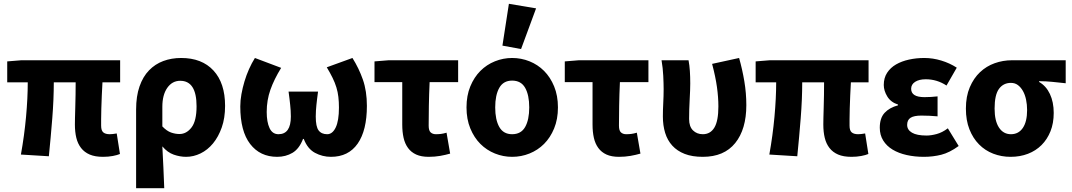

<svg xmlns="http://www.w3.org/2000/svg" viewBox="-20 -813 5638 1010"><path d="M522 12Q480 12 452 0Q424 -12 406.5 -34.5Q389 -57 381.5 -88Q374 -119 374 -158Q374 -169 374.5 -193.5Q375 -218 376 -249Q377 -280 377.5 -314.5Q378 -349 378 -380H263Q263 -291 255 -190.5Q247 -90 237 9L90 0Q108 -100 117 -198.5Q126 -297 126 -380H18V-490L92 -496H612V-380H519Q517 -347 515.5 -310.5Q514 -274 513 -242Q512 -210 512 -185.5Q512 -161 512 -152Q512 -126 523.5 -116.5Q535 -107 557 -107Q564 -107 573.5 -108Q583 -109 594 -111L611 -3Q597 3 573.5 7.5Q550 12 522 12Z M696 177V-237Q696 -307 714 -358.5Q732 -410 764 -443Q796 -476 839 -492Q882 -508 933 -508Q1042 -508 1103 -442Q1164 -376 1164 -256Q1164 -192 1146.5 -142.5Q1129 -93 1100.5 -58.5Q1072 -24 1035 -6Q998 12 959 12Q927 12 894 0.5Q861 -11 834 -43Q837 14 839.5 68Q842 122 844 177ZM924 -108Q961 -108 987.5 -142.5Q1014 -177 1014 -254Q1014 -388 928 -388Q886 -388 860 -351Q834 -314 834 -251V-148Q857 -124 879.5 -116Q902 -108 924 -108Z M1438 12Q1348 12 1296 -55.5Q1244 -123 1244 -253Q1244 -284 1250 -317.5Q1256 -351 1266 -384.5Q1276 -418 1290 -449.5Q1304 -481 1321 -508L1459 -456Q1422 -396 1402.5 -341Q1383 -286 1383 -224Q1383 -171 1398 -139Q1413 -107 1445 -107Q1510 -107 1510 -200Q1510 -217 1509 -231.5Q1508 -246 1506.5 -261Q1505 -276 1503 -292.5Q1501 -309 1498 -331H1653Q1650 -309 1648 -292.5Q1646 -276 1644.5 -261Q1643 -246 1642 -231.5Q1641 -217 1641 -200Q1641 -147 1656 -127Q1671 -107 1701 -107Q1729 -107 1746 -142.5Q1763 -178 1763 -247Q1763 -277 1760 -303Q1757 -329 1749.5 -353.5Q1742 -378 1729.5 -403.5Q1717 -429 1699 -459L1834 -508Q1868 -454 1889 -394Q1910 -334 1910 -256Q1910 -127 1861.5 -57.5Q1813 12 1721 12Q1676 12 1637 -9Q1598 -30 1578 -82H1574Q1554 -30 1518.5 -9Q1483 12 1438 12Z M2235 12Q2196 12 2169.5 0Q2143 -12 2126.5 -34.5Q2110 -57 2103 -88Q2096 -119 2096 -158V-381H1950V-490L2024 -496H2390V-381H2240Q2237 -316 2236 -256.5Q2235 -197 2235 -152Q2235 -126 2245.5 -116.5Q2256 -107 2273 -107Q2287 -107 2299.5 -108.5Q2312 -110 2329 -115L2348 -5Q2324 2 2295.5 7Q2267 12 2235 12Z M2674 12Q2627 12 2583.5 -5.5Q2540 -23 2507 -56Q2474 -89 2454 -137.5Q2434 -186 2434 -248Q2434 -310 2454 -358.5Q2474 -407 2507 -440Q2540 -473 2583.5 -490.5Q2627 -508 2674 -508Q2722 -508 2765.5 -490.5Q2809 -473 2842 -440Q2875 -407 2895 -358.5Q2915 -310 2915 -248Q2915 -186 2895 -137.5Q2875 -89 2842 -56Q2809 -23 2765.5 -5.5Q2722 12 2674 12ZM2674 -107Q2721 -107 2742.5 -145Q2764 -183 2764 -248Q2764 -313 2742.5 -351Q2721 -389 2674 -389Q2628 -389 2606.5 -351Q2585 -313 2585 -248Q2585 -183 2606.5 -145Q2628 -107 2674 -107ZM2623 -573 2657 -793 2800 -769 2721 -555Z M3236 12Q3197 12 3170.5 0Q3144 -12 3127.5 -34.5Q3111 -57 3104 -88Q3097 -119 3097 -158V-381H2951V-490L3025 -496H3391V-381H3241Q3238 -316 3237 -256.5Q3236 -197 3236 -152Q3236 -126 3246.5 -116.5Q3257 -107 3274 -107Q3288 -107 3300.5 -108.5Q3313 -110 3330 -115L3349 -5Q3325 2 3296.5 7Q3268 12 3236 12Z M3677 12Q3621 12 3581.5 -3.5Q3542 -19 3516.5 -47Q3491 -75 3479 -114Q3467 -153 3467 -200Q3467 -235 3469 -271.5Q3471 -308 3471 -344Q3471 -373 3469 -414Q3467 -455 3460 -496H3602Q3607 -470 3609 -439.5Q3611 -409 3611 -374Q3611 -342 3608 -289.5Q3605 -237 3605 -187Q3605 -147 3625.5 -127Q3646 -107 3677 -107Q3717 -107 3738 -142Q3759 -177 3759 -253Q3759 -301 3751.5 -355Q3744 -409 3726 -477L3868 -508Q3885 -448 3895.5 -385.5Q3906 -323 3906 -260Q3906 -133 3847.5 -60.5Q3789 12 3677 12Z M4459 12Q4417 12 4389 0Q4361 -12 4343.5 -34.5Q4326 -57 4318.5 -88Q4311 -119 4311 -158Q4311 -169 4311.5 -193.5Q4312 -218 4313 -249Q4314 -280 4314.5 -314.5Q4315 -349 4315 -380H4200Q4200 -291 4192 -190.5Q4184 -90 4174 9L4027 0Q4045 -100 4054 -198.5Q4063 -297 4063 -380H3955V-490L4029 -496H4549V-380H4456Q4454 -347 4452.5 -310.5Q4451 -274 4450 -242Q4449 -210 4449 -185.5Q4449 -161 4449 -152Q4449 -126 4460.5 -116.5Q4472 -107 4494 -107Q4501 -107 4510.5 -108Q4520 -109 4531 -111L4548 -3Q4534 3 4510.5 7.5Q4487 12 4459 12Z M4840 12Q4792 12 4749.5 2.5Q4707 -7 4675.5 -26Q4644 -45 4626 -74Q4608 -103 4608 -141Q4608 -192 4633.5 -219.5Q4659 -247 4704 -259V-263Q4666 -275 4647.5 -305.5Q4629 -336 4629 -366Q4629 -403 4646.5 -430Q4664 -457 4693.5 -474Q4723 -491 4761.5 -499.5Q4800 -508 4842 -508Q4887 -508 4931.5 -494.5Q4976 -481 5013 -457L4959 -363Q4909 -396 4850 -396Q4815 -396 4794 -382.5Q4773 -369 4773 -346Q4773 -302 4843 -302Q4859 -302 4877 -303Q4895 -304 4912 -306V-201Q4891 -203 4869 -204Q4847 -205 4827 -205Q4788 -205 4770 -193.5Q4752 -182 4752 -156Q4752 -130 4777.5 -115Q4803 -100 4854 -100Q4878 -100 4907.5 -108Q4937 -116 4966 -138L5023 -45Q4975 -10 4931.5 1Q4888 12 4840 12Z M5296 12Q5248 12 5205 -4.5Q5162 -21 5130 -53.5Q5098 -86 5079.5 -133Q5061 -180 5061 -242Q5061 -306 5081.5 -354Q5102 -402 5135.5 -433.5Q5169 -465 5212.5 -480.5Q5256 -496 5303 -496H5586V-375Q5566 -377 5548.5 -379Q5531 -381 5514.5 -382.5Q5498 -384 5481.5 -385Q5465 -386 5446 -386V-382Q5483 -361 5503 -318.5Q5523 -276 5523 -219Q5523 -165 5506 -122.5Q5489 -80 5459 -50Q5429 -20 5387.5 -4Q5346 12 5296 12ZM5298 -107Q5338 -107 5360.5 -140Q5383 -173 5383 -234Q5383 -263 5377.5 -289Q5372 -315 5361 -334.5Q5350 -354 5334.5 -365.5Q5319 -377 5298 -377Q5258 -377 5235 -345.5Q5212 -314 5212 -242Q5212 -177 5235 -142Q5258 -107 5298 -107Z"/></svg>

Font: Giro Regular
Style: Bold
Weight: 700
Designer: Paul D. Hunt
Foundry: Adobe Systems Incorporated
Version: Version 1.000;PS 1.0;hotconv 1.0.88;makeotf.lib2.5.647800